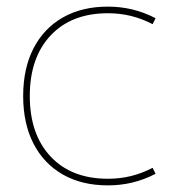

<svg xmlns="http://www.w3.org/2000/svg" viewBox="-20 -550 569 580"><path d="M306 10Q227 10 169.5 -23Q112 -56 81 -116.5Q50 -177 50 -260Q50 -343 81 -403.5Q112 -464 169.5 -497Q227 -530 306 -530Q344 -530 379.5 -521.5Q415 -513 450 -495L441 -477Q408 -494 375 -502Q342 -510 306 -510Q196 -510 133 -443Q70 -376 70 -260Q70 -144 133 -77Q196 -10 306 -10Q342 -10 375 -18Q408 -26 441 -43L450 -25Q415 -7 379.5 1.5Q344 10 306 10Z"/></svg>

Font: M PLUS 2 Thin Thin
Style: Regular
Weight: 250
Version: Version 1.001